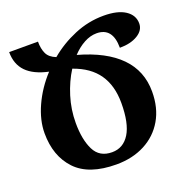

<svg xmlns="http://www.w3.org/2000/svg" viewBox="-130 -846 952 977"><g transform="rotate(-20 345.5 -357.0)"><path d="M634 -277Q634 -189 596.5 -124.5Q559 -60 492 -25Q425 10 338 10Q189 10 118 -65Q47 -140 47 -264Q47 -334 81.5 -410Q116 -486 176 -551Q97 -568 58 -608Q19 -648 19 -714H175Q175 -675 187.5 -648.5Q200 -622 236 -608Q298 -660 374.5 -692Q451 -724 533 -724Q609 -724 650 -697Q691 -670 691 -625Q691 -588 653 -565Q615 -542 556 -542Q556 -652 469 -652Q435 -652 401 -633.5Q367 -615 337 -583Q484 -542 559 -465.5Q634 -389 634 -277ZM214 -259Q214 -169 242 -112.5Q270 -56 338 -56Q399 -56 433 -111Q467 -166 467 -276Q467 -370 424 -432Q381 -494 292 -525Q257 -470 235.5 -401Q214 -332 214 -259Z"/></g></svg>

Font: Noto Serif Armenian Condensed ExtraBold
Style: Regular
Weight: 800
Width: 3
Designer: Monotype Design Team
Foundry: Monotype Imaging Inc.
Version: Version 2.008; ttfautohint (v1.8.4.7-5d5b)